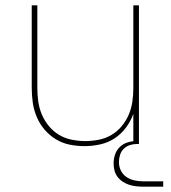

<svg xmlns="http://www.w3.org/2000/svg" viewBox="-20 -540 640 720"><path d="M297 8Q269 8 241.5 2.5Q214 -3 190 -17.5Q166 -32 147.5 -53.5Q129 -75 118 -101Q107 -127 103 -154.5Q99 -182 99 -210V-520H120V-210Q120 -185 123.5 -159.5Q127 -134 137 -110.5Q147 -87 163.5 -67Q180 -47 202 -34Q224 -21 249.5 -16Q275 -11 300 -11Q325 -11 350.5 -16Q376 -21 398 -34Q420 -47 436.5 -67Q453 -87 463 -110.5Q473 -134 476.5 -159.5Q480 -185 480 -210V-520H501V0H480V-113Q470 -85 452 -61Q434 -37 409.5 -21Q385 -5 355.5 1.5Q326 8 297 8ZM517 160Q504 160 490.5 158.5Q477 157 464.5 153Q452 149 440.5 141.5Q429 134 421 123.5Q413 113 409.5 100Q406 87 406 73Q406 56 411.5 39.5Q417 23 429.5 11Q442 -1 458.5 -6Q475 -11 492 -11V0Q479 0 466 4.5Q453 9 443.5 18.5Q434 28 430 41.5Q426 55 426 68Q426 85 433.5 100Q441 115 454.5 124Q468 133 484.5 136.5Q501 140 517 140H592V160Z"/></svg>

Font: Zed Sans Thin Extended
Style: Regular
Weight: 100
Width: 7
Designer: Belleve Invis
Foundry: Belleve Invis
Version: Version 1.0.0; ttfautohint (v1.8.4)